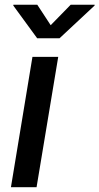

<svg xmlns="http://www.w3.org/2000/svg" viewBox="-20 -777 413 797"><path d="M25.4 0 114.7 -541H221.7L131.8 0ZM134.8 -757.3 190.4 -672.4 273.4 -757.3H373L372.6 -753.9L227.1 -618.2H134.3L35.2 -753.9L35.6 -757.3Z"/></svg>

Font: Inter 17pt Medium
Style: Italic
Weight: 500
Italic angle: -9.3988°
Version: Version 4.001;git-66647c0bb